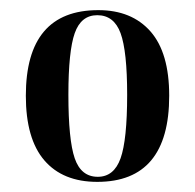

<svg xmlns="http://www.w3.org/2000/svg" viewBox="-20 -739 385 379"><path d="M172 -380Q104 -380 67.5 -422.5Q31 -465 31 -550Q31 -719 174 -719Q240 -719 277 -677Q314 -635 314 -550Q314 -380 172 -380ZM173 -390Q205 -390 218 -426.5Q231 -463 231 -552Q231 -638 218 -673.5Q205 -709 172 -709Q140 -709 127.5 -673.5Q115 -638 115 -552Q115 -463 127.5 -426.5Q140 -390 173 -390Z"/></svg>

Font: Noto Serif Display ExtraCondensed SemiBold
Style: Regular
Weight: 600
Width: 2
Designer: Monotype Design Team
Foundry: Monotype Imaging Inc.
Version: Version 2.009